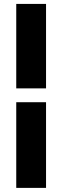

<svg xmlns="http://www.w3.org/2000/svg" viewBox="-20 -730 310 957"><path d="M209.5 -710.5V-289.5H61V-710.5ZM209.5 -220.5V206.5H61V-220.5Z"/></svg>

Font: Anek Devanagari Medium ExtraBold
Style: Regular
Weight: 800
Version: Version 1.003